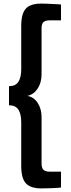

<svg xmlns="http://www.w3.org/2000/svg" viewBox="-20 -888 394 1067"><path d="M30 -409Q66 -409 82 -433Q98 -457 98 -504V-744Q98 -812 123.5 -840Q149 -868 209 -868Q218 -868 235 -867.5Q252 -867 269 -866Q286 -865 300.5 -864.5Q315 -864 319 -863V-775H257Q232 -775 221.5 -765Q211 -755 211 -732V-475Q211 -429 189.5 -396Q168 -363 132 -355Q168 -349 189.5 -316Q211 -283 211 -237V22Q211 45 221.5 55.5Q232 66 257 66H319V154Q315 155 301 156Q287 157 270 157.5Q253 158 236 158.5Q219 159 210 159Q150 159 124 131Q98 103 98 34V-208Q98 -255 82 -279Q66 -303 30 -303Z"/></svg>

Font: Encode Sans Normal
Style: SemiBold
Weight: 600
Designer: Pablo Impallari, Andres Torresi
Foundry: Pablo Impallari, Andres Torresi
Version: Version 1.000; ttfautohint (v1.00) -l 8 -r 50 -G 200 -x 14 -